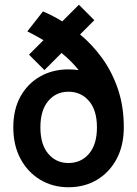

<svg xmlns="http://www.w3.org/2000/svg" viewBox="-20 -777 577 808"><path d="M268 11Q202 11 149.5 -20.5Q97 -52 66.5 -108.5Q36 -165 36 -241Q36 -317 66.5 -371.5Q97 -426 149.5 -455.5Q202 -485 268 -485Q290 -485 311 -482Q281 -520 239 -554L167 -482L102 -547L163 -608Q131 -627 95 -645L161 -729Q203 -711 242 -687L312 -757L377 -692L317 -632Q369 -589 410.5 -531.5Q452 -474 476.5 -401.5Q501 -329 501 -241Q501 -165 471 -108.5Q441 -52 388.5 -20.5Q336 11 268 11ZM268 -91Q321 -91 354.5 -130Q388 -169 388 -241Q388 -313 354.5 -352Q321 -391 268 -391Q216 -391 183 -352Q150 -313 150 -241Q150 -169 183 -130Q216 -91 268 -91Z"/></svg>

Font: Zen Kaku Gothic New
Style: Bold
Weight: 700
Designer: Yoshimichi Ohira
Foundry: Positype
Version: Version 1.002